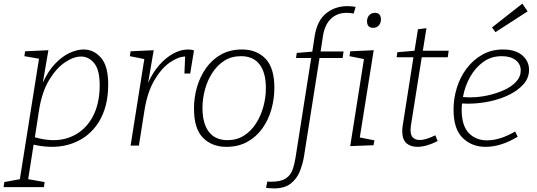

<svg xmlns="http://www.w3.org/2000/svg" viewBox="-67 -806 2972 1063"><path d="M-47 230 -43 202 43 186 149 -481 68 -495 72 -522 201 -528 170 -348Q199 -412 237.5 -452.5Q276 -493 317.5 -512.5Q359 -532 396 -532Q452 -532 492 -486.5Q532 -441 532 -338Q532 -214 479.5 -130Q427 -46 333.5 -12Q240 22 119 -5L89 186L180 202L176 230ZM149 -195 126 -46Q233 -15 314 -44Q395 -73 440 -148.5Q485 -224 485 -334Q485 -418 455 -455.5Q425 -493 382 -493Q341 -493 293 -461Q245 -429 205 -363Q165 -297 149 -195Z M656 0 732 -479 652 -495 656 -522 784 -528 753 -347Q778 -404 814.5 -445.5Q851 -487 892.5 -509.5Q934 -532 974 -532Q993 -532 1007 -527L986 -399H954L958 -493Q919 -492 872.5 -459.5Q826 -427 787.5 -361.5Q749 -296 733 -196L702 0Z M1273 -532Q1354 -532 1403 -481Q1452 -430 1452 -320Q1452 -259 1435.5 -200.5Q1419 -142 1385.5 -95Q1352 -48 1302 -20.5Q1252 7 1186 7Q1107 7 1057 -43Q1007 -93 1007 -205Q1007 -267 1024 -325Q1041 -383 1074.5 -430Q1108 -477 1157.5 -504.5Q1207 -532 1273 -532ZM1267 -495Q1214 -495 1174.5 -469.5Q1135 -444 1108 -402Q1081 -360 1067.5 -309.5Q1054 -259 1054 -208Q1054 -122 1089.5 -76Q1125 -30 1193 -30Q1244 -30 1283.5 -55Q1323 -80 1350 -122Q1377 -164 1391 -215Q1405 -266 1405 -318Q1405 -404 1370 -449.5Q1335 -495 1267 -495Z M1450 237Q1438 237 1427 236Q1416 235 1406 234L1413 199Q1421 200 1424.5 200Q1428 200 1435 200Q1488 200 1514.5 182.5Q1541 165 1552 135.5Q1563 106 1569 68L1656 -485H1572L1576 -513L1662 -520L1675 -605Q1689 -693 1739 -732.5Q1789 -772 1856 -772Q1878 -772 1902 -768L1891 -731Q1870 -735 1853 -735Q1800 -735 1765.5 -702.5Q1731 -670 1721 -606L1708 -521H1835L1830 -485H1702L1616 60Q1609 102 1593 142.5Q1577 183 1543 210Q1509 237 1450 237Z M1872 3 1948 -479 1868 -495 1872 -522 2002 -528 1925 -45 2006 -29 2001 -2ZM1999 -652Q1965 -652 1965 -689Q1965 -708 1977 -721.5Q1989 -735 2008 -735Q2042 -735 2042 -698Q2042 -678 2030 -665Q2018 -652 1999 -652Z M2356 -25Q2293 7 2244 7Q2205 7 2182.5 -14Q2160 -35 2160 -79Q2160 -87 2160.5 -93.5Q2161 -100 2162 -107L2222 -489H2129L2133 -517L2228 -525L2247 -644L2294 -650L2274 -525H2417L2412 -489H2268L2208 -111Q2208 -106 2207 -100Q2206 -94 2206 -87Q2206 -56 2220 -43.5Q2234 -31 2256 -31Q2275 -31 2297 -38Q2319 -45 2343 -57Z M2621 7Q2545 7 2494.5 -42.5Q2444 -92 2444 -199Q2444 -261 2462.5 -320.5Q2481 -380 2517 -427.5Q2553 -475 2603.5 -503.5Q2654 -532 2718 -532Q2786 -532 2824 -500Q2862 -468 2862 -419Q2862 -375 2832 -340.5Q2802 -306 2752.5 -281.5Q2703 -257 2643 -244.5Q2583 -232 2524 -232Q2507 -232 2491 -233Q2489 -216 2489 -199Q2489 -111 2528 -70Q2567 -29 2629 -29Q2702 -29 2785 -78L2799 -49Q2707 7 2621 7ZM2711 -495Q2653 -495 2609 -463.5Q2565 -432 2536 -380.5Q2507 -329 2496 -269Q2515 -267 2536 -267Q2583 -267 2632 -277.5Q2681 -288 2723 -307Q2765 -326 2790.5 -353.5Q2816 -381 2816 -416Q2816 -451 2788 -473Q2760 -495 2711 -495ZM2676 -628 2657 -654 2825 -786 2854 -743Z"/></svg>

Font: Bitter Light
Style: Italic
Weight: 300
Italic angle: -9°
Designer: Sol Matas, and Bitter project Authors
Foundry: Sol Matas
Version: Version 2.001